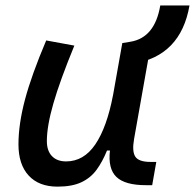

<svg xmlns="http://www.w3.org/2000/svg" viewBox="-20 -676 717 706"><path d="M191.4 10.3Q123 10.3 85.4 -30.5Q47.9 -71.3 47.9 -145Q47.9 -219.7 72 -310.3Q96.2 -400.9 149.9 -527.3L253.4 -508.3Q200.2 -378.9 176.3 -295.7Q152.3 -212.4 152.3 -157.2Q152.3 -121.6 170.9 -102.1Q189.5 -82.5 223.1 -82.5Q288.1 -82.5 330.6 -145.3Q373 -208 395.5 -325.7V-325.2L429.7 -517.6H535.6L473.1 -165.5Q464.8 -118.7 477.8 -99.6Q490.7 -80.6 533.7 -80.6H554.7L539.6 4.9H516.6Q439.5 4.9 408 -25.4Q376.5 -55.7 384.3 -122.6H373.5Q356.9 -81.5 335.2 -51.8Q313.5 -22 279.3 -5.9Q245.1 10.3 191.4 10.3ZM439.9 -437 429.7 -517.6 459.5 -522.5Q549.3 -537.1 569.3 -655.8H676.8Q644.5 -470.2 469.7 -441.9Z"/></svg>

Font: Cascadia Mono
Style: Italic
Weight: 400
Italic angle: -10°
Monospace: yes
Designer: Aaron Bell
Foundry: Saja Typeworks
Version: Version 2404.023; ttfautohint (v1.8.4)